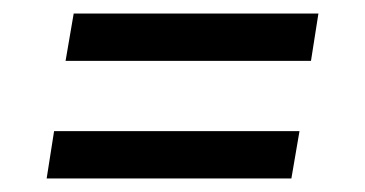

<svg xmlns="http://www.w3.org/2000/svg" viewBox="-20 -482 540 284"><path d="M440 -392H77L89 -462H451ZM49 -218 60 -288H423L411 -218Z"/></svg>

Font: Iosevka Curly Slab Oblique
Style: Regular
Weight: 400
Italic angle: -9°
Monospace: yes
Designer: Belleve Invis
Foundry: Belleve Invis
Version: Version 11.1.0; ttfautohint (v1.8.3)